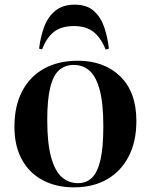

<svg xmlns="http://www.w3.org/2000/svg" viewBox="-20 -791 647 825"><path d="M298 14Q221 14 163 -17Q105 -48 73.5 -106.5Q42 -165 42 -246Q42 -336 75.5 -399.5Q109 -463 170 -496.5Q231 -530 314 -530Q428 -530 497 -462.5Q566 -395 566 -271Q566 -183 533 -119Q500 -55 440 -20.5Q380 14 298 14ZM315 -4Q351 -4 375 -27Q399 -50 411.5 -103.5Q424 -157 424 -248Q424 -346 408.5 -404Q393 -462 365 -487Q337 -512 297 -512Q260 -512 234.5 -490Q209 -468 196 -416Q183 -364 183 -276Q183 -176 199.5 -116Q216 -56 245.5 -30Q275 -4 315 -4ZM301 -771Q352 -771 382 -745Q412 -719 427 -676.5Q442 -634 448 -582L434 -578Q413 -630 381 -654.5Q349 -679 298 -679Q242 -679 210.5 -653Q179 -627 161 -579L148 -582Q154 -633 170 -676Q186 -719 218 -745Q250 -771 301 -771Z"/></svg>

Font: Literata 72pt SemiBold
Style: Regular
Weight: 600
Designer: Latin by Veronika Burian and Jose Scaglione. Greek by Irene Vlachou. Cyrillic by Vera Evstafieva.
Foundry: TypeTogether
Version: Version 3.002